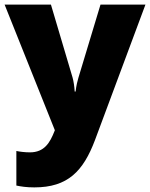

<svg xmlns="http://www.w3.org/2000/svg" viewBox="-21 -573 651 833"><path d="M-1 -553 217 -8 215 -3C196 45 172 88 109 88C86 88 64 85 50 82V232C69 236 93 240 128 240C273 240 340 170 391 35L610 -553H415L319 -235C315 -222 310 -202 307 -176H303C302 -197 298 -222 294 -236L200 -553Z"/></svg>

Font: Noto Sans Gujarati Black
Style: Regular
Weight: 900
Designer: Jelle Bosma - Monotype Design Team, Universal Thirst
Foundry: Monotype Imaging Inc.
Version: Version 2.106